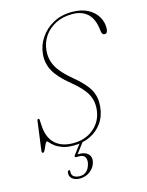

<svg xmlns="http://www.w3.org/2000/svg" viewBox="-132 -790 817 1067"><g transform="rotate(-15 276.0 -257.0)"><path d="M207 10Q168 10 142.8 0.8Q117.5 -8.5 102.2 -20.2Q87 -32 79.2 -41.2Q71.5 -50.5 67 -50.5Q62.5 -50.5 56.5 -36.8Q50.5 -23 44 -9.2Q37.5 4.5 31.5 4.5Q23.5 4.5 25 -7.5L47.5 -176Q48.5 -184 54.5 -184Q60.5 -184 60.5 -175.5L63 -135.5Q68 -72 105.2 -37.8Q142.5 -3.5 208.5 -3.5Q279.5 -3.5 327.2 -44.5Q375 -85.5 381.5 -150.5Q386.5 -200 364.2 -240.5Q342 -281 282.5 -329Q218 -381 192.5 -426.8Q167 -472.5 172.5 -526.5Q177 -574.5 204.8 -616.2Q232.5 -658 279.5 -684Q326.5 -710 388.5 -710Q441.5 -710 478.2 -690.8Q515 -671.5 533.8 -640Q552.5 -608.5 551.5 -571.5Q550.5 -543.5 533 -543.5Q519 -543.5 516 -562L511.5 -591.5Q502 -645.5 469.8 -671.8Q437.5 -698 386.5 -698Q331 -698 289.8 -676.5Q248.5 -655 224.2 -618.8Q200 -582.5 196.5 -538.5Q192 -490 214.8 -447Q237.5 -404 300 -352.5Q365.5 -298.5 387.5 -256Q409.5 -213.5 404.5 -162Q399.5 -108 372.2 -69.5Q345 -31 302 -10.5Q259 10 207 10ZM249 -4H264.5L214.5 62.5Q217.5 62.5 223.5 62.5Q259 62.5 275.8 80.8Q292.5 99 285 127.5Q277 158 251.2 177Q225.5 196 193 196Q165 196 148.8 181.8Q132.5 167.5 136.5 145Q138.5 136 145 135.5Q151.5 135 150.5 143.5Q148.5 165 162.2 174Q176 183 195.5 183Q242 183 256 129.5Q262 106 253.5 90.8Q245 75.5 220.5 75.5H203Q196.5 75.5 195.8 71.2Q195 67 199.5 61.5Z"/></g></svg>

Font: Fraunces 144pt S050 Thin
Style: Italic
Weight: 100
Italic angle: -16°
Version: Version 1.000; ttfautohint (v1.8.3)